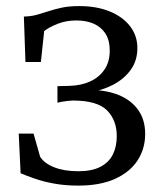

<svg xmlns="http://www.w3.org/2000/svg" viewBox="-20 -584 529 615"><path d="M231 10.5Q189 10.5 154.2 4.2Q119.5 -2 92.2 -11.5Q65 -21 46 -29L40 -156H87.5L108.5 -82Q122 -60.5 154 -48Q186 -35.5 231 -35.5Q274.5 -35.5 301.8 -49.8Q329 -64 341.5 -89.2Q354 -114.5 354 -148Q354 -199 322.8 -230.5Q291.5 -262 213 -262Q207.5 -262 196.8 -260.8Q186 -259.5 176.5 -257.8Q167 -256 164 -255V-308L202.5 -309Q240.5 -310 269.5 -323.5Q298.5 -337 315 -361.8Q331.5 -386.5 331.5 -421.5Q331.5 -455.5 317.5 -476.8Q303.5 -498 279.8 -508.2Q256 -518.5 225 -518.5Q192 -518.5 164.8 -507.8Q137.5 -497 121.5 -484.5L111 -385.5H61.5L56.5 -531Q80 -531.5 98.5 -536.8Q117 -542 135.8 -548.2Q154.5 -554.5 178 -559.5Q201.5 -564.5 234 -564.5Q289.5 -564.5 331.2 -547.5Q373 -530.5 396.5 -500.2Q420 -470 420 -430Q420 -389.5 398.5 -360Q377 -330.5 341.8 -312.2Q306.5 -294 264.5 -288L266 -296Q319.5 -296 359.8 -279.8Q400 -263.5 422.5 -232Q445 -200.5 445 -155Q445 -107.5 420.5 -70Q396 -32.5 348.2 -11Q300.5 10.5 231 10.5Z"/></svg>

Font: Merriweather 24pt Light
Style: Regular
Weight: 300
Designer: Eben Sorkin
Foundry: Eben Sorkin
Version: Version 2.100